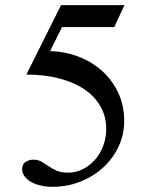

<svg xmlns="http://www.w3.org/2000/svg" viewBox="-20 -700 550 736"><path d="M418 -596.2H217.8L171.9 -503.9Q228 -502.9 279.5 -483.4Q331.1 -463.9 370.4 -429Q409.7 -394 432.9 -345Q456.1 -295.9 456.1 -236.3Q456.1 -184.1 434.6 -138.2Q413.1 -92.3 375.7 -58.1Q338.4 -23.9 288.3 -3.9Q238.3 16.1 181.2 16.1Q155.3 16.1 133.8 10.7Q112.3 5.4 96.9 -3.9Q81.5 -13.2 73.2 -25.6Q64.9 -38.1 64.9 -51.8Q64.9 -70.3 77.9 -79.1Q90.8 -87.9 107.9 -87.9Q126.5 -87.9 139.6 -80.1Q152.8 -72.3 166.3 -63Q179.7 -53.7 196.8 -45.9Q213.9 -38.1 240.2 -38.1Q270.5 -38.1 297.1 -51.3Q323.7 -64.5 343.8 -87.2Q363.8 -109.9 375.5 -140.4Q387.2 -170.9 387.2 -206.1Q387.2 -253.4 365.5 -291.7Q343.8 -330.1 304 -357.2Q264.2 -384.3 207.5 -399.2Q150.9 -414.1 81.1 -414.1L213.9 -680.2H457Z"/></svg>

Font: Tuladha Jejeg
Style: Regular
Weight: 400
Designer: R.S. Wihananto
Foundry: R.S. Wihananto
Version: Version 1.92